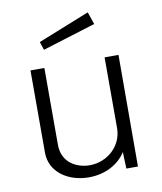

<svg xmlns="http://www.w3.org/2000/svg" viewBox="-85 -820 759 898"><g transform="rotate(-10 294.5 -370.5)"><path d="M393 -751 148 -653 161 -614 413 -692ZM279 -45C218 -45 148 -79 148 -165V-530H82V-139C82 -48 165 10 265 10C344 10 408 -26 441 -79L444 0H499L500 -530H434V-194C434 -108 361 -45 279 -45Z"/></g></svg>

Font: 18Franklin Light
Style: Regular
Weight: 300
Designer: Pablo Impallari, Rodrigo Fuenzalida (Modified by Dan O. Williams)
Version: Version 0.025;PS 000.025;hotconv 1.0.88;makeotf.lib2.5.64775